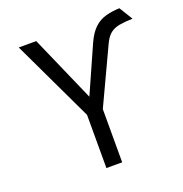

<svg xmlns="http://www.w3.org/2000/svg" viewBox="-128 -825 892 938"><g transform="rotate(-20 318.0 -356.0)"><path d="M267 0V-276.5L66 -700H157L308 -356L416.5 -600Q437 -644.5 462.5 -668.2Q488 -692 520.5 -701.2Q553 -710.5 593.5 -712L636.5 -642Q596 -641 568 -636Q540 -631 520.8 -616.2Q501.5 -601.5 486.5 -570L349 -276.5V0Z"/></g></svg>

Font: Overpass Mono Light
Style: Regular
Weight: 400
Monospace: yes
Version: Version 4.000